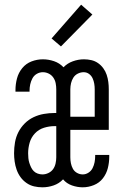

<svg xmlns="http://www.w3.org/2000/svg" viewBox="-20 -791 540 819"><path d="M161 8Q143 8 125.5 4Q108 0 93 -10.5Q78 -21 67.5 -35.5Q57 -50 51 -67Q45 -84 42.5 -102Q40 -120 40 -137Q40 -161 44 -184Q48 -207 58.5 -227.5Q69 -248 85.5 -264.5Q102 -281 123 -291Q144 -301 167 -305Q190 -309 213 -309H220V-410Q220 -423 217.5 -436Q215 -449 207.5 -460Q200 -471 188 -477Q176 -483 163 -483Q149 -483 137 -476Q125 -469 118.5 -457Q112 -445 109 -431.5Q106 -418 106 -404Q106 -403 106 -402Q106 -401 106 -400H46Q46 -402 46 -404Q46 -406 46 -407Q46 -432 52.5 -456.5Q59 -481 75 -500.5Q91 -520 114.5 -529Q138 -538 163 -538Q187 -538 210.5 -530Q234 -522 251 -504Q267 -521 290.5 -529.5Q314 -538 338 -538Q354 -538 369.5 -534.5Q385 -531 398 -522Q411 -513 420.5 -500Q430 -487 435 -472Q440 -457 442 -441.5Q444 -426 444 -410V-237H280V-120Q280 -107 282.5 -94.5Q285 -82 291 -71Q297 -60 308.5 -53.5Q320 -47 333 -47Q346 -47 357.5 -54.5Q369 -62 375 -74Q381 -86 383.5 -99Q386 -112 386 -126Q386 -127 386 -128Q386 -129 386 -130H446Q446 -128 446 -126Q446 -124 446 -123Q446 -98 440 -74Q434 -50 419 -30.5Q404 -11 380.5 -1.5Q357 8 333 8Q310 8 287 0Q264 -8 249 -26Q232 -8 208.5 0Q185 8 161 8ZM280 -293H384V-410Q384 -422 382 -434Q380 -446 375 -457Q370 -468 360 -475.5Q350 -483 337 -483Q324 -483 312 -477Q300 -471 293 -460Q286 -449 283 -436Q280 -423 280 -410ZM161 -47Q174 -47 186.5 -53Q199 -59 206.5 -69.5Q214 -80 217 -93.5Q220 -107 220 -120V-253H213Q190 -253 167.5 -246Q145 -239 129 -222Q113 -205 106.5 -182.5Q100 -160 100 -137Q100 -127 101 -116.5Q102 -106 105 -96.5Q108 -87 112.5 -77.5Q117 -68 124 -61Q131 -54 141 -50.5Q151 -47 161 -47ZM240 -593 200 -627 326 -771 374 -729Z"/></svg>

Font: Iosevka Slab Light
Style: Regular
Weight: 300
Monospace: yes
Designer: Belleve Invis
Foundry: Belleve Invis
Version: Version 11.1.0; ttfautohint (v1.8.3)